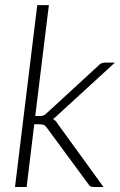

<svg xmlns="http://www.w3.org/2000/svg" viewBox="-20 -748 482 768"><path d="M175.5 -727.5 121 -284H140Q148.5 -284 154.2 -286.2Q160 -288.5 167 -295.5L373 -485Q378.5 -491 384.5 -494.2Q390.5 -497.5 399 -497.5H439.5L212 -289Q206.5 -283.5 202 -279.5Q197.5 -275.5 192 -272.5Q198.5 -268.5 203.2 -263.2Q208 -258 212 -251L394 0H354.5Q347.5 0 342.5 -2.2Q337.5 -4.5 333.5 -11.5L168.5 -235.5Q162 -245 155.5 -248Q149 -251 135 -251H117L86.5 0H40L129 -727.5Z"/></svg>

Font: Lato 2
Style: Italic
Weight: 300
Italic angle: -7°
Designer: Lukasz Dziedzic with Adam Twardoch and Botio Nikoltchev
Foundry: tyPoland Lukasz Dziedzic
Version: Version 2.015; 2015-08-06; http://www.latofonts.com/